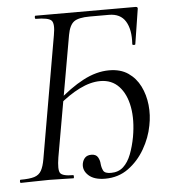

<svg xmlns="http://www.w3.org/2000/svg" viewBox="-53 -669 648 726"><g transform="rotate(-5 270.5 -306.5)"><path d="M317.4 12Q275.6 12 254.4 -7.5Q233.2 -27 238 -52.8Q241 -66.8 249.4 -74.8Q257.8 -82.8 272.6 -82.8Q290.6 -82.8 297.5 -70.8Q304.4 -58.8 305 -45.2Q306.4 -30.4 312.2 -19.2Q318 -8 341.2 -8Q369.6 -8 388 -24.9Q406.4 -41.8 417.7 -71.2Q429 -100.6 435.6 -136Q446.8 -199.6 437.7 -249.4Q428.6 -299.2 401.3 -328.3Q374 -357.4 330.6 -357.4Q293.4 -357.4 251.6 -336.7Q209.8 -316 168 -279.8L164.6 -293.6Q218.2 -342 268.6 -368.5Q319 -395 367.4 -395Q410.8 -395 439.7 -375.1Q468.6 -355.2 484.7 -322.8Q500.8 -290.4 504.9 -251.5Q509 -212.6 501 -173.6Q492.6 -128.2 467.9 -85.5Q443.2 -42.8 405.4 -15.4Q367.6 12 317.4 12ZM-2 0Q-4.8 0 -4.8 -6Q-4.8 -12 -2 -12Q32.2 -12 50.3 -17.6Q68.4 -23.2 77.2 -38.8Q86 -54.4 90.8 -82.4L171.2 -545.4Q179.2 -588.6 167.8 -600.8Q156.4 -613 108.2 -613Q105.2 -613 105.2 -619Q105.2 -625 108.2 -625H488.4Q498.2 -625 495.4 -614.6L475 -485Q474.8 -481.8 468.8 -482.4Q462.8 -483 463.6 -486.6Q467.2 -541.2 448 -572.6Q428.8 -604 385 -604H312.8Q269.2 -604 252.1 -591Q235 -578 228.4 -541.4L147.8 -83.6Q140.4 -37.6 148.7 -24.8Q157 -12 198 -12Q200 -12 200 -6Q200 0 198 0Q177.6 0 154.6 -1Q131.6 -2 105.4 -2Q75 -2 47.3 -1Q19.6 0 -2 0Z"/></g></svg>

Font: Cormorant Light
Style: Italic
Weight: 300
Italic angle: -10°
Designer: Christian Thalmann (Catharsis Fonts)
Foundry: Catharsis Fonts
Version: Version 4.000